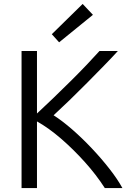

<svg xmlns="http://www.w3.org/2000/svg" viewBox="-20 -951 649 971"><path d="M89 0V-693H167V-377Q204 -411 248.5 -454Q293 -497 337.5 -541Q382 -585 420 -625Q458 -665 483 -693H576Q547 -661 506.5 -619.5Q466 -578 421 -532.5Q376 -487 332 -444.5Q288 -402 251 -368Q295 -340 345.5 -296Q396 -252 445 -200Q494 -148 534.5 -96Q575 -44 599 0H510Q467 -67 409 -131.5Q351 -196 288.5 -250Q226 -304 167 -337V0ZM279 -737 242 -778 398 -931 450 -876Z"/></svg>

Font: Ubuntu Sans
Style: Regular
Weight: 400
Designer: Dalton Maag Ltd
Foundry: Dalton Maag Ltd
Version: Version 1.006; ttfautohint (v1.8.4.7-5d5b)